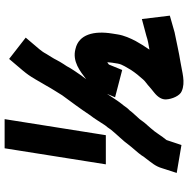

<svg xmlns="http://www.w3.org/2000/svg" viewBox="-12 -746 795 810"><g transform="rotate(-90 385.0 -341.5)"><path d="M177.7 27 198.7 -36C216 -56.1 231.1 -83.8 248.2 -102C257.8 -112.7 266 -122 272.6 -130L286.6 -149C296.5 -161 316 -179.9 323.3 -191C334.8 -200.9 341.9 -215.1 351.8 -226C365.8 -243.6 380.2 -267.7 393.5 -287L379.1 -253L494.3 -223L517.2 -279C520.3 -281.7 523.3 -284 526.3 -286C526.8 -284.7 526.9 -283.3 526.7 -282C526.5 -276.7 526 -271.3 525.1 -266L521.3 -242C518.1 -221.8 503 -201.8 494.5 -186C481.9 -166.9 468.6 -150.7 454.4 -135C447.9 -127.2 439.1 -121.8 431.2 -115L415 -101C409.6 -96.3 404.2 -92 398.9 -88C379.1 -72 369.5 -55.5 370.1 -38.5C371.1 -12.6 385.7 20.7 404.6 28C442.3 44.9 486.4 29.3 526.9 23C569.1 16.4 613.8 5.7 653.3 -2L723.5 -22L709.2 -140L638.2 -121C620.5 -114.7 600.7 -111.6 580.1 -108C587 -118 593.6 -128 599.9 -138C608.1 -152 608.1 -152 616.3 -166C627.9 -188 640.1 -215.2 644.3 -242C646.1 -253 646.1 -253 648.1 -266C660.2 -342.2 644.5 -405.9 583.5 -420C530 -434.7 487.6 -399.3 455.4 -375C458.9 -380.3 464 -387 470.6 -395C486.2 -417.8 498 -433.9 510.4 -457C515.6 -465 515.6 -465 519.6 -471C524 -477.7 529.5 -487 536 -499C545 -517.3 550.4 -523 562 -543C570.1 -558 573.8 -561.8 581.6 -572L630.8 -630L540.9 -700L491.7 -642C477.5 -624.8 469.2 -613.4 455.4 -590C444.1 -569.2 440.2 -565.3 428 -543C414.5 -518.2 401.9 -500.1 387.4 -476C360.5 -439.2 331 -400.2 305.2 -361C289.5 -340.9 275 -316.6 260.7 -295C255 -288.3 249.9 -281.7 245.6 -275C239.9 -266.4 232.7 -259.8 225.8 -251C216.2 -239.4 201.1 -224.6 192.9 -214L177.9 -195C167.2 -180.4 143.9 -155.7 134.5 -142C131.6 -136.7 126.9 -130 120.3 -122C103.2 -99 87.8 -82.9 79.6 -54L59.9 7ZM163.9 -719 96.2 -292H219.2L286.9 -719Z"/></g></svg>

Font: Tape
Style: It
Weight: 500
Foundry: Cannot Into Space Fonts
Version: Version 0.97